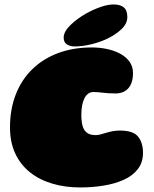

<svg xmlns="http://www.w3.org/2000/svg" viewBox="-20 -806 694 864"><path d="M341 37.5Q272.5 37.5 214.8 20.2Q157 3 114.5 -31Q72 -65 48.5 -115.5Q25 -166 25 -232.5Q25 -314.5 51 -381Q77 -447.5 125.5 -494.8Q174 -542 241.8 -567.2Q309.5 -592.5 393.5 -592.5Q428.5 -592.5 461.5 -585.5Q494.5 -578.5 521 -564.2Q547.5 -550 563 -528.2Q578.5 -506.5 578.5 -477Q578.5 -433 557.8 -409.2Q537 -385.5 500 -385.5Q481.5 -385.5 467.8 -386.5Q454 -387.5 442.8 -388.8Q431.5 -390 421.5 -391Q411.5 -392 401 -392Q387.5 -392 377.2 -384.8Q367 -377.5 360 -363.8Q353 -350 349.5 -331.2Q346 -312.5 346 -289Q346 -269.5 348.5 -253Q351 -236.5 357.8 -224.2Q364.5 -212 377.2 -205Q390 -198 411 -198Q420 -198 431.8 -201Q443.5 -204 457 -208.2Q470.5 -212.5 486.2 -215.5Q502 -218.5 519.5 -218.5Q579.5 -218.5 601.5 -191Q623.5 -163.5 623.5 -118.5Q623.5 -75 600.2 -45Q577 -15 537 3Q497 21 446.5 29.2Q396 37.5 341 37.5ZM316.5 -597Q295.5 -597 281 -606.2Q266.5 -615.5 266.5 -637Q266.5 -663.5 297 -693.2Q327.5 -723 369 -746Q400.5 -763.5 433.2 -774.8Q466 -786 491.5 -786Q521 -786 537 -772.8Q553 -759.5 553 -729.5Q553 -699.5 525.8 -674Q498.5 -648.5 459 -630Q425 -614.5 387 -605.8Q349 -597 316.5 -597Z"/></svg>

Font: Gluten Black
Style: Regular
Weight: 900
Designer: Tyler Finck
Foundry: Etcetera Type Company
Version: Version 1.300